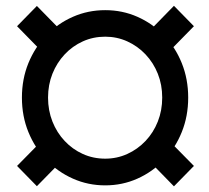

<svg xmlns="http://www.w3.org/2000/svg" viewBox="-20 -638 732 671"><path d="M347.7 9.8Q287.6 9.8 234.9 -13.7Q182.1 -37.1 142.1 -78.9Q102.1 -120.6 79.3 -176.3Q56.6 -231.9 56.6 -296.9Q56.6 -361.8 79.3 -417.5Q102.1 -473.1 142.1 -514.6Q182.1 -556.2 234.9 -579.3Q287.6 -602.5 347.7 -602.5Q407.7 -602.5 460.2 -579.3Q512.7 -556.2 552.7 -514.6Q592.8 -473.1 615.2 -417.5Q637.7 -361.8 637.7 -296.9Q637.7 -231.9 615.2 -176.3Q592.8 -120.6 552.7 -78.9Q512.7 -37.1 460.2 -13.7Q407.7 9.8 347.7 9.8ZM108.9 12.7 39.6 -58.1 138.2 -158.2 207.5 -87.9ZM347.7 -83.5Q388.7 -83.5 424.8 -99.9Q460.9 -116.2 488.5 -145.3Q516.1 -174.3 531.5 -213.1Q546.9 -252 546.9 -296.9Q546.9 -341.8 531.5 -380.4Q516.1 -418.9 488.5 -448Q460.9 -477.1 424.8 -493.4Q388.7 -509.8 347.7 -509.8Q305.7 -509.8 269.5 -493.4Q233.4 -477.1 206.1 -448Q178.7 -418.9 163.3 -380.4Q147.9 -341.8 147.9 -296.9Q147.9 -252 163.3 -213.1Q178.7 -174.3 206.1 -145.3Q233.4 -116.2 269.5 -99.9Q305.7 -83.5 347.7 -83.5ZM587.9 13.2 489.7 -87.4 559.1 -158.2 657.7 -58.1ZM138.2 -445.8 39.6 -546.4 108.9 -617.2 207.5 -516.6ZM559.1 -445.8 489.7 -517.1 587.9 -617.7 657.7 -546.4Z"/></svg>

Font: Heebo
Style: Bold
Weight: 700
Designer: Oded Ezer
Foundry: Ezer Type House
Version: Version 3.100